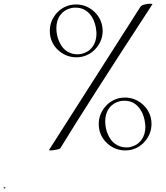

<svg xmlns="http://www.w3.org/2000/svg" viewBox="-204 -810 888 1029"><path d="M494.1 -22Q531.7 -30.3 553.5 -59.3Q575.2 -88.4 575.2 -130.9Q575.2 -139.6 570.8 -167Q562.5 -205.1 543.9 -229Q513.7 -270 463.9 -270Q448.7 -270 440.9 -268.1Q403.3 -259.8 381.6 -231.2Q359.9 -202.6 359.9 -160.2Q359.9 -139.6 363.8 -122.1Q371.1 -90.3 387.2 -65.9Q400.9 -44.9 423.8 -32.5Q446.8 -20 473.1 -20Q487.3 -20 494.1 -22ZM436 -284.2Q450.7 -287.1 465.8 -287.1Q515.1 -287.1 554.4 -255.9Q593.8 -224.6 605 -175.8Q607.9 -161.1 607.9 -146Q607.9 -96.7 576.9 -57.4Q545.9 -18.1 497.1 -6.8Q482.4 -3.9 466.8 -3.9Q418 -3.9 378.7 -34.9Q339.4 -65.9 328.1 -115.2Q325.2 -129.9 325.2 -145Q325.2 -194.3 356.2 -233.6Q387.2 -272.9 436 -284.2ZM231.9 -521Q269.5 -529.3 291.3 -558.3Q313 -587.4 313 -629.9Q313 -641.6 309.1 -666Q300.3 -704.6 283.2 -727.1Q252.4 -769 201.2 -769Q186 -769 179.2 -767.1Q141.6 -758.8 119.9 -730.2Q98.1 -701.7 98.1 -659.2Q98.1 -638.7 102.1 -621.1Q109.4 -588.9 126 -564Q139.6 -543 162.1 -531Q184.6 -519 210 -519Q225.1 -519 231.9 -521ZM173.8 -783.2Q188.5 -786.1 204.1 -786.1Q252.9 -786.1 292.2 -755.1Q331.5 -724.1 342.8 -674.8Q346.2 -657.7 346.2 -645Q346.2 -595.7 314.9 -556.4Q283.7 -517.1 234.9 -505.9Q220.2 -502.9 205.1 -502.9Q155.8 -502.9 116.5 -533.9Q77.1 -564.9 65.9 -613.8Q63 -628.4 63 -644Q63 -693.4 94 -732.7Q125 -772 173.8 -783.2ZM59.1 -6.8 548.8 -773.9Q554.2 -781.7 570.8 -785.9Q587.4 -790 602.1 -790Q613.3 -789.6 612.8 -787.1Q263.2 -251.5 119.1 -15.1Q117.2 -11.7 98.4 -7.8Q79.6 -3.9 66.9 -3.9Q58.6 -4.4 59.1 -6.8ZM-184.1 199.2V193.8H-175.8V199.2Z"/></svg>

Font: Anticva
Style: Regular
Weight: 400
Version: Version 1.000